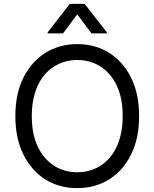

<svg xmlns="http://www.w3.org/2000/svg" viewBox="-20 -966 801 996"><path d="M59.7 -363.6Q59.7 -479 101.2 -562.5Q122.2 -604.4 150.9 -636.9Q179.7 -669.4 215.2 -691.8Q250.7 -714.1 292.4 -725.7Q334.2 -737.2 380.7 -737.2Q427.6 -737.2 469.3 -725.7Q511 -714.1 546.5 -691.8Q582 -669.4 610.8 -636.9Q639.6 -604.4 660.2 -562.5Q701.7 -479 701.7 -363.6Q701.7 -304.7 691.2 -255.7Q680.8 -206.7 660.2 -164.8Q639.6 -122.9 610.8 -90.4Q582 -57.9 546.3 -35.5Q510.7 -13.1 468.9 -1.6Q427.2 9.9 380.7 9.9Q333.5 9.9 291.7 -1.6Q250 -13.1 214.7 -35.5Q179.3 -57.9 150.7 -90.4Q122.2 -122.9 101.2 -164.8Q59.7 -248.6 59.7 -363.6ZM176.5 -204.2Q192.1 -171.9 213.6 -147.2Q235.1 -122.5 261.2 -105.8Q287.3 -89.1 317.5 -80.8Q347.7 -72.4 380.7 -72.4Q446.7 -72.4 500.4 -105.8Q527 -122.5 548.5 -147.2Q570 -171.9 585 -204.2Q600.1 -236.5 608.3 -276.5Q616.5 -316.4 616.5 -363.6Q616.5 -457.7 585.2 -523.1Q569.6 -555.8 548.1 -580.3Q526.6 -604.8 500.4 -621.4Q474.1 -638.1 443.9 -646.5Q413.7 -654.8 380.7 -654.8Q315 -654.8 261.4 -621.4Q234.7 -604.8 213.1 -580.1Q191.4 -555.4 176.3 -523.1Q161.2 -490.8 153.1 -450.8Q144.9 -410.9 144.9 -363.6Q144.9 -269.5 176.5 -204.2ZM227.3 -792.6V-798.3L342.3 -946H419L534.1 -798.3V-792.6H454.5L380.7 -892L306.8 -792.6Z"/></svg>

Font: Inter P
Style: Regular
Weight: 400
Designer: Rasmus Andersson
Foundry: rsms
Version: Version 3.018;git-588b23468